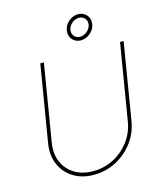

<svg xmlns="http://www.w3.org/2000/svg" viewBox="-137 -1055 981 1165"><g transform="rotate(-15 353.0 -473.0)"><path d="M308.1 10.3Q232.9 10.3 179 -23.4Q125 -57.1 100.1 -115.5Q75.2 -173.8 87.4 -247.6L167 -727.5H189.5L109.9 -245.6Q98.6 -178.2 120.8 -125.5Q143.1 -72.8 191.9 -42.5Q240.7 -12.2 308.6 -12.2Q377.9 -12.2 437.3 -43Q496.6 -73.7 536.9 -127Q577.1 -180.2 588.4 -247.6L668 -727.5H690.4L610.8 -245.6Q598.6 -171.9 554.7 -114Q510.7 -56.2 446.5 -22.9Q382.3 10.3 308.1 10.3ZM441.9 -798.3Q419.9 -798.3 403.1 -809.3Q386.2 -820.3 378.4 -838.4Q370.6 -856.4 374 -878.4Q377.4 -900.4 391.1 -918Q404.8 -935.5 424.1 -945.8Q443.4 -956.1 464.8 -956.1Q487.3 -956.1 503.9 -945.1Q520.5 -934.1 528.6 -916Q536.6 -897.9 532.7 -875.5Q529.8 -854 516.1 -836.7Q502.4 -819.3 482.9 -808.8Q463.4 -798.3 441.9 -798.3ZM442.4 -820.8Q466.8 -820.8 486.8 -837.9Q506.8 -855 511.2 -878.4Q514.6 -901.9 501 -917.7Q487.3 -933.6 464.4 -933.6Q439.9 -933.6 419.9 -916.5Q399.9 -899.4 396 -875.5Q392.6 -852.5 406 -836.7Q419.4 -820.8 442.4 -820.8Z"/></g></svg>

Font: Inter 18pt Thin
Style: Italic
Weight: 250
Italic angle: -9.3988°
Version: Version 4.001;git-66647c0bb